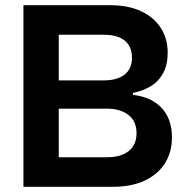

<svg xmlns="http://www.w3.org/2000/svg" viewBox="-20 -720 722 740"><path d="M70.3 0V-700H402.7Q475.7 -700 525.5 -676Q575.2 -652 600.7 -610.8Q626.3 -569.5 626.3 -517Q626.3 -470.5 609 -438.5Q591.7 -406.5 561.5 -388Q531.2 -369.5 492.7 -362V-354.5Q539.2 -349 572.7 -328.5Q606.3 -308 624.5 -273.3Q642.7 -238.5 642.7 -189.5Q642.7 -134 616 -91.2Q589.3 -48.5 538.2 -24.2Q487.2 0 413.7 0ZM206.4 -114H393.1Q446.4 -114 476.3 -137.9Q506.2 -161.8 506.2 -206.6Q506.2 -253 474.8 -277.2Q443.4 -301.3 390.6 -301.3H206.4ZM206.4 -410.2H380.5Q431.9 -410.2 460.3 -432.6Q488.7 -455 488.7 -497.9Q488.7 -540.8 460.8 -563.4Q432.9 -586 381 -586H206.4Z"/></svg>

Font: Envelope Sans Variable
Style: Regular
Weight: 500
Designer: Andreas Rasmussen / Norman Anderson
Foundry: mail.de GmbH
Version: Version 1.150